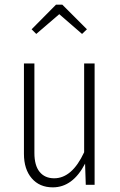

<svg xmlns="http://www.w3.org/2000/svg" viewBox="-20 -795 515 826"><path d="M387 0H349L346 -91Q293 11 207 11Q150 11 116.5 -28Q83 -67 83 -133V-522H128V-137Q128 -83 150.5 -55.5Q173 -28 213 -28Q290 -28 342 -140V-522H387ZM136 -649 116 -669 221 -775H248L354 -669L333 -649L235 -734Z"/></svg>

Font: Fira Sans Extra Condensed ExtraLight
Style: Regular
Weight: 275
Width: 1
Designer: Carrois Corporate & Edenspiekermann AG
Foundry: Carrois Corporate GbR & Edenspiekermann AG
Version: Version 4.203